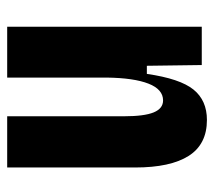

<svg xmlns="http://www.w3.org/2000/svg" viewBox="-50 -532 582 521"><g transform="rotate(90 240.5 -271.0)"><path d="M52 0V-528H156L158 -379H180Q193 -469 222.5 -505.5Q252 -542 305 -542Q371 -542 402.5 -492.5Q434 -443 434 -347V0H295V-317Q295 -372 284.5 -397.5Q274 -423 252 -423Q222 -423 206.5 -383.5Q191 -344 190 -270V0Z"/></g></svg>

Font: Bricolage Grotesque 12pt Condensed Bricolage Grotesque 10pt Condensed Regular
Style: Bold
Weight: 700
Width: 3
Designer: Mathieu Triay
Foundry: Atelier Triay
Version: Version 1.001; ttfautohint (v1.8.4.7-5d5b);gftools[0.9.33.de